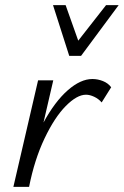

<svg xmlns="http://www.w3.org/2000/svg" viewBox="-20 -726 481 746"><path d="M128 -414H187L149 -250Q193 -331 243 -375Q293 -419 339 -419Q360 -419 380 -411Q400 -403 412 -387L375 -328Q363 -342 346 -350Q329 -358 314 -358Q279 -358 235.5 -314Q192 -270 153 -188Q114 -106 93 0H32ZM186 -706H235L284 -568L392 -706H441L295 -509H249Z"/></svg>

Font: LXGW Bright GB
Style: Italic
Weight: 400
Italic angle: -12°
Designer: Christian Thalmann (Catharsis Fonts)
Foundry: LXGW / Christian Thalmann (Catharsis Fonts) / Fontworks Inc.
Version: Version 5.510